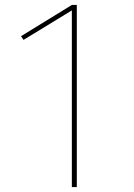

<svg xmlns="http://www.w3.org/2000/svg" viewBox="-20 -755 540 775"><path d="M270 0V-713L75 -594L65 -609L270 -735H290V0Z"/></svg>

Font: Iosevka Curly Thin
Style: Regular
Weight: 100
Monospace: yes
Designer: Belleve Invis
Foundry: Belleve Invis
Version: Version 22.1.2; ttfautohint (v1.8.4)